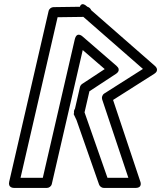

<svg xmlns="http://www.w3.org/2000/svg" viewBox="-20 -900 793 945"><path d="M342.8 -338 356.5 -309.1 467.6 8.3C470.6 16.8 480.1 25 491.2 25H646.4C684.7 25 670.1 -7.9 670.1 -7.9L536.5 -408L738.7 -536.4C767.8 -555 743.5 -574.7 741.7 -576.3L428.8 -849.9C426.8 -855.9 420.1 -864.3 410.3 -866.6L408.6 -868C379.5 -894.7 373.4 -866.7 373.4 -866.7L243.2 -864.9C232.9 -864.8 221.8 -857.1 219.2 -845.5L25.3 -5.6C18.7 23 43.5 25 49.6 25H210.6C221.4 25 232.3 17.2 235 5.6L387.2 -653.6L495.4 -560L384.3 -486.9C380 -484.1 375.1 -478.1 373.6 -471.7L349 -364.8C345.4 -360 342.8 -352.3 344.3 -344.6ZM482.8 -410.7 611.7 -25H508.9L397 -344.5C396.4 -346.2 396.1 -346.9 396.1 -346.9L420.1 -450.7L550.5 -536.4C552.8 -537.9 578.9 -553.9 553.1 -576.2L388.5 -718.6C388.5 -718.6 358.1 -749.9 347.8 -705.3L190.7 -25H81.1L263.5 -815.2L390.3 -816.9C487 -732.4 586.6 -645.5 683.6 -560.7L493.2 -439.7C483.2 -433.3 479.6 -420.3 482.8 -410.7Z"/></svg>

Font: Stormning Aesir
Style: Bold
Weight: 400
Designer: Robert Jablonski, Mew Too
Foundry: Cannot Into Space Fonts
Version: Version 0.90